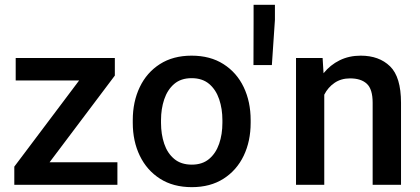

<svg xmlns="http://www.w3.org/2000/svg" viewBox="-20 -770 1750 800"><path d="M469.2 -93.8V0H39.6V-75.7L309.6 -434.6H45.4V-528.3H458.5V-455.1L186.5 -93.8Z M533.2 -258.3V-269.5Q533.2 -346.2 562.3 -407Q591.3 -467.8 646.2 -502.9Q701.2 -538.1 778.3 -538.1Q856 -538.1 911.1 -502.9Q966.3 -467.8 995.4 -407Q1024.4 -346.2 1024.4 -269.5V-258.3Q1024.4 -181.6 995.4 -121.1Q966.3 -60.5 911.4 -25.4Q856.4 9.8 779.3 9.8Q701.7 9.8 646.7 -25.4Q591.8 -60.5 562.5 -121.1Q533.2 -181.6 533.2 -258.3ZM650.9 -269.5V-258.3Q650.9 -210.4 664.3 -170.9Q677.7 -131.3 706.1 -107.7Q734.4 -84 779.3 -84Q823.2 -84 851.3 -107.7Q879.4 -131.3 893.1 -170.9Q906.7 -210.4 906.7 -258.3V-269.5Q906.7 -316.4 893.3 -356.2Q879.9 -396 851.6 -420.2Q823.2 -444.3 778.3 -444.3Q733.9 -444.3 705.8 -420.2Q677.7 -396 664.3 -356.2Q650.9 -316.4 650.9 -269.5Z M1125.5 -750V-687L1112.8 -499H1036.1L1036.6 -679.2V-750Z M1438.5 -443.4Q1401.4 -443.4 1374 -424.8Q1346.7 -406.2 1331.1 -375.5V0H1213.4V-528.3H1324.2L1328.1 -464.8Q1356 -499.5 1395.3 -518.8Q1434.6 -538.1 1482.9 -538.1Q1559.6 -538.1 1605.2 -493.7Q1650.9 -449.2 1650.9 -341.3V0H1532.7V-341.8Q1532.7 -398.4 1508.5 -420.9Q1484.4 -443.4 1438.5 -443.4Z"/></svg>

Font: Vazirmatn RD Medium
Style: Regular
Weight: 500
Designer: Saber Rastikerdar
Foundry: Saber Rastikerdar
Version: Version 33.003